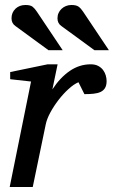

<svg xmlns="http://www.w3.org/2000/svg" viewBox="-20 -753 458 773"><path d="M409.2 -426.8Q409.2 -409.2 402.8 -398.7Q396.5 -388.2 384.8 -382.8Q373 -377.4 356.7 -375.7Q340.3 -374 319.8 -374L295.9 -421.9Q277.3 -414.1 256.1 -394.8Q234.9 -375.5 215.8 -350.8Q196.8 -326.2 182.6 -300Q168.5 -273.9 164.1 -252L111.8 0H19L105 -424.8L21 -434.1V-462.9L171.9 -494.1H211.9L190.9 -393.1Q221.7 -440.4 260.7 -467.3Q299.8 -494.1 345.2 -494.1Q363.3 -494.1 375.5 -487.5Q387.7 -481 395.3 -470.7Q402.8 -460.4 406 -448.7Q409.2 -437 409.2 -426.8ZM175.3 -550.8 42.5 -647.9Q26.4 -658.7 26.4 -679.2Q26.4 -702.6 42.2 -717.8Q58.1 -732.9 82.5 -732.9Q102.5 -732.9 111.3 -725.8Q120.1 -718.8 128.4 -706.1L232.4 -550.8ZM360.4 -550.8 227.5 -647.9Q211.4 -658.7 211.4 -679.2Q211.4 -690.9 215.8 -700.7Q220.2 -710.4 227.8 -717.5Q235.4 -724.6 245.6 -728.8Q255.9 -732.9 267.6 -732.9Q287.6 -732.9 296.9 -725.8Q306.2 -718.8 314.5 -706.1L418.5 -550.8Z"/></svg>

Font: Charis SIL Eur
Style: Italic
Weight: 400
Italic angle: -11°
Foundry: SIL International
Version: Version 5.000